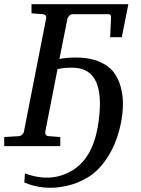

<svg xmlns="http://www.w3.org/2000/svg" viewBox="-45 -691 666 908"><path d="M70 172Q73 131 73 129Q194 174 292 118Q390 62 417 -89Q465 -371 297 -371Q279 -371 261.5 -369.5Q244 -368 236 -366L227 -364L169 -68Q167 -48 186 -47L240 -43V0H-25V-43L43 -47Q53 -48 60 -54.5Q67 -61 68 -68L173 -603Q177 -622 156 -624L104 -628V-671H562L531 -515H476L480 -605Q482 -624 467 -624H299Q290 -624 283 -617Q276 -610 274 -603L236 -412Q271 -419 316 -419Q378 -419 423 -400Q468 -381 491.5 -351Q515 -321 526 -279.5Q537 -238 536.5 -198Q536 -158 528 -115Q510 -22 468.5 45Q427 112 376.5 144Q326 176 268.5 188.5Q211 201 161 195.5Q111 190 70 172Z"/></svg>

Font: Veleka
Style: Italic
Weight: 400
Italic angle: -12°
Designer: Stefan Peev, Context Ltd, 2016; SIL International, 1997-2014.
Foundry: Stefan Peev, Context Ltd, 2016
Version: Version 1.000